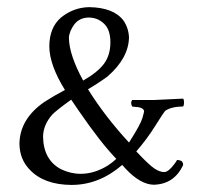

<svg xmlns="http://www.w3.org/2000/svg" viewBox="-20 -502 560 540"><path d="M307.1 -55.2Q263.2 -100.6 201.2 -190.9L180.2 -221.7Q138.2 -191.4 127 -179.7Q101.6 -150.9 101.1 -117.7Q102.1 -52.2 151.9 -25.9Q180.2 -12.7 207.5 -13.2Q245.1 -13.2 282.7 -36.1Q296.4 -44.9 307.1 -55.2ZM213.9 -275.4Q254.9 -298.8 272.7 -323Q290.5 -347.2 290.5 -383.1Q290.5 -418.9 272 -436Q253.9 -452.6 230 -452.6Q229.5 -452.6 228.5 -452.6Q204.1 -452.1 189.5 -434.1Q174.3 -413.6 173.8 -395Q174.8 -346.7 213.9 -275.4ZM162.6 -249Q119.1 -319.3 118.7 -371.1Q118.7 -423.8 150.9 -452.1Q186 -481 230.5 -481.9Q299.8 -481 327.6 -443.8Q341.8 -422.4 342.8 -397Q341.8 -338.9 282.7 -287.1Q256.8 -268.1 227.5 -251Q274.9 -174.8 342.8 -101.1Q375 -151.4 380.4 -169.7Q385.7 -188 385.3 -189.5Q383.3 -200.7 357.9 -201.7Q351.6 -202.1 351.6 -202.6Q346.2 -213.4 351.6 -220.7H412.1L495.1 -224.6Q497.6 -221.7 497.6 -213.9Q497.6 -206.1 495.1 -202.6Q461.9 -202.1 444.8 -190.4Q438.5 -183.1 415.8 -146.7Q393.1 -110.4 363.3 -76.2Q399.4 -37.6 415 -27.6Q430.7 -17.6 442.4 -18.1Q454.1 -18.6 470.7 -41Q476.6 -48.8 478 -52.2Q489.3 -51.3 492.7 -46.9Q495.6 -41.5 495.1 -38.1Q470.2 16.1 412.1 17.6Q374.5 16.6 333 -27.8L323.7 -38.1Q258.8 18.1 181.2 18.1Q181.2 18.1 180.7 18.1Q103.5 17.6 63.5 -24.9Q35.2 -54.2 34.7 -97.7Q35.6 -167 104 -214.8Q131.3 -232.4 162.6 -249Z"/></svg>

Font: AMoshref-Thulth
Style: Regular
Weight: 400
Designer: Ali Moshref
Foundry: Ali Moshref
Version: Version 0.1